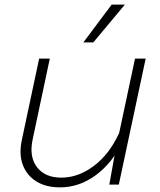

<svg xmlns="http://www.w3.org/2000/svg" viewBox="-20 -797 690 829"><path d="M195 -544 121 -195Q105 -121 139.5 -75.5Q174 -30 245 -30Q326 -30 399.5 -92Q473 -154 515 -274L507 -181Q463 -91 392 -39.5Q321 12 239 12Q178 12 136.5 -14Q95 -40 78 -86.5Q61 -133 75 -196L149 -544ZM609 -544 493 0H452L479 -150L563 -544ZM340 -614 462 -777H519L383 -614Z"/></svg>

Font: Azeret Mono Thin Thin
Style: Italic
Weight: 250
Italic angle: -12°
Version: Version 1.002